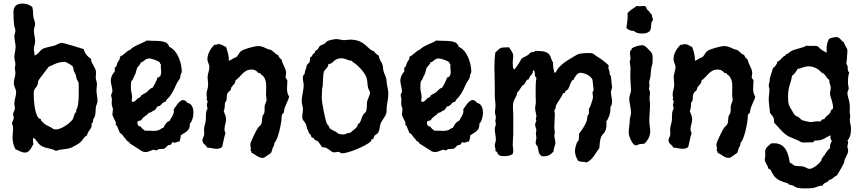

<svg xmlns="http://www.w3.org/2000/svg" viewBox="-20 -819 4814 1071"><path d="M499 -141C499 -160 502 -153 508 -167C515 -185 512 -204 515 -222C516 -233 524 -243 524 -254V-256C524 -270 518 -303 518 -316C518 -327 521 -338 521 -349C521 -362 514 -373 514 -387C514 -398 517 -411 515 -423C511 -442 488 -472 488 -484C488 -486 488 -488 489 -490C468 -503 453 -521 447 -545C437 -549 332 -580 327 -580C311 -580 297 -569 282 -564C267 -560 234 -554 221 -548C203 -540 193 -514 173 -510C172 -512 172 -514 172 -517C172 -533 169 -529 169 -545C169 -560 176 -574 176 -589C176 -609 169 -629 169 -650C169 -663 176 -674 176 -686C176 -699 168 -712 166 -725C163 -743 166 -762 160 -780C146 -793 124 -799 105 -799C72 -799 55 -784 55 -750C55 -726 56 -697 60 -673C61 -665 66 -657 66 -648C66 -637 60 -627 60 -617C60 -597 67 -577 67 -557C67 -538 60 -519 60 -499C60 -486 66 -474 66 -461C66 -453 63 -446 63 -438C63 -429 66 -421 66 -412C66 -393 57 -375 57 -356C57 -337 70 -322 70 -304C70 -283 60 -263 60 -241C60 -232 63 -224 63 -214C63 -202 53 -193 53 -181C53 -175 57 -170 57 -164C57 -151 47 -141 47 -128C52 -120 53 -110 53 -100C53 -85 50 -69 50 -53C50 -30 55 -7 66 13C84 21 101 32 120 32C150 32 160 -11 166 -12C166 -21 164 -29 164 -38C164 -42 165 -47 166 -51C182 -44 189 -16 215 -3C239 10 269 8 292 23C319 11 352 16 379 4C393 -3 416 -15 428 -25C442 -37 448 -57 466 -64C467 -81 483 -94 489 -109C492 -116 490 -124 492 -132C495 -134 499 -136 499 -141ZM419 -343C419 -314 423 -228 405 -206V-204C405 -200 406 -196 405 -193L399 -190C393 -178 392 -165 386 -154C370 -130 321 -97 292 -97C273 -97 276 -103 263 -109C235 -123 231 -123 208 -148V-154C205 -157 199 -156 195 -161C169 -193 168 -280 168 -297C168 -326 179 -323 189 -345C192 -353 191 -363 195 -371C198 -377 247 -440 253 -448C267 -449 293 -474 341 -474C349 -474 381 -455 386 -448C389 -443 390 -430 392 -423C394 -416 399 -410 402 -403C405 -395 405 -386 408 -377C411 -371 416 -365 418 -358C419 -353 419 -348 419 -343Z M1039 -129C1053 -143 1059 -171 1059 -191C1059 -213 1052 -241 1026 -245C1020 -253 1012 -261 1002 -261C980 -261 961 -225 949 -209C955 -185 936 -165 926 -145C908 -139 900 -122 891 -106C877 -105 876 -89 837 -89C821 -89 804 -91 788 -90C780 -97 770 -103 765 -113C750 -113 746 -126 746 -138C749 -146 761 -146 768 -148C776 -168 799 -173 810 -190C826 -189 829 -203 842 -203C848 -211 854 -217 859 -226C882 -225 881 -251 904 -251C906 -263 919 -271 926 -280C944 -304 956 -331 968 -358C973 -367 981 -374 984 -384C987 -389 985 -397 988 -403C990 -409 994 -413 994 -420C994 -467 970 -540 923 -558C923 -569 914 -572 910 -580C876 -596 834 -589 797 -593C796 -586 724 -564 707 -542C684 -534 671 -511 649 -503C650 -486 643 -483 636 -471C631 -462 632 -445 620 -442V-419C608 -409 598 -387 598 -371C598 -350 607 -330 607 -309C607 -302 600 -296 600 -288C600 -280 604 -272 604 -264C604 -254 602 -242 604 -232C605 -224 610 -217 610 -209C610 -200 607 -191 607 -181C607 -171 627 -138 627 -133C627 -130 625 -126 626 -122L633 -116C638 -103 643 -90 649 -77C665 -72 668 -53 681 -45C685 -35 692 -30 701 -26L704 -19C707 -17 774 26 775 26C780 28 786 29 792 29C811 29 829 16 838 16C843 16 847 20 852 20C856 20 860 14 865 13C874 11 891 13 897 10C903 7 916 -10 922 -10C942 -10 933 -24 946 -26C949 -24 952 -23 955 -23C962 -23 969 -30 979 -29H981C983 -39 988 -49 988 -60V-64C1012 -81 1040 -89 1039 -125ZM878 -461C875 -446 879 -433 879 -418C879 -411 878 -403 875 -396C870 -393 867 -387 861 -387H859C856 -374 838 -338 830 -329C812 -325 806 -308 791 -300C784 -296 774 -292 768 -287C765 -284 765 -280 762 -277C758 -274 753 -274 749 -271C739 -262 734 -250 719 -251H717C715 -254 715 -257 715 -260C715 -267 717 -274 717 -280C716 -297 710 -311 710 -328C710 -341 710 -355 713 -367L720 -374C724 -387 731 -397 736 -409C740 -420 741 -432 746 -442C751 -451 765 -459 765 -471C783 -472 787 -493 813 -493C825 -493 865 -479 871 -471C874 -468 872 -460 878 -461Z M1593 -280C1584 -293 1581 -308 1581 -323C1581 -338 1583 -352 1583 -367C1583 -378 1573 -379 1573 -390C1573 -397 1576 -403 1576 -411C1576 -438 1555 -459 1551 -486C1542 -493 1535 -501 1531 -512C1515 -517 1505 -534 1490 -541C1485 -543 1481 -543 1477 -544C1456 -552 1444 -562 1420 -562C1400 -562 1341 -546 1325 -534C1313 -525 1309 -508 1296 -499C1281 -496 1271 -484 1257 -480C1257 -507 1250 -532 1241 -557C1227 -562 1216 -573 1199 -573C1193 -573 1188 -569 1181 -569C1180 -569 1178 -570 1177 -570C1155 -549 1137 -520 1137 -489C1137 -473 1148 -460 1148 -445C1148 -425 1138 -408 1138 -388C1138 -374 1141 -360 1141 -345C1141 -327 1132 -311 1132 -293C1132 -285 1134 -278 1135 -270L1132 -267C1132 -261 1138 -259 1138 -253C1138 -247 1134 -241 1134 -234C1134 -227 1136 -219 1138 -212C1125 -196 1130 -170 1128 -151C1127 -132 1118 -114 1118 -96C1118 -86 1120 -76 1119 -67C1117 -57 1109 -45 1109 -36C1109 -15 1131 -12 1135 4C1153 5 1171 11 1190 11C1200 11 1211 8 1219 1C1226 -25 1229 -52 1238 -77C1234 -83 1232 -90 1232 -98C1232 -117 1241 -135 1241 -154C1241 -170 1233 -184 1228 -199C1235 -214 1233 -229 1235 -244C1236 -252 1244 -254 1244 -264C1245 -274 1244 -286 1248 -296C1252 -306 1262 -310 1267 -318C1269 -322 1268 -327 1270 -331C1278 -345 1294 -351 1293 -370C1324 -391 1339 -431 1382 -431C1415 -431 1416 -411 1424 -411C1427 -411 1429 -413 1431 -412L1435 -405C1460 -390 1465 -364 1465 -335C1465 -320 1464 -305 1464 -289C1464 -280 1467 -272 1467 -263C1467 -253 1459 -241 1457 -231C1454 -218 1458 -203 1454 -189C1452 -182 1446 -177 1444 -170C1441 -157 1443 -141 1438 -128C1434 -119 1425 -114 1419 -106C1410 -94 1376 -25 1376 -13C1376 -5 1379 3 1380 11L1377 14C1377 19 1383 26 1383 31V33C1404 42 1422 62 1445 62C1453 62 1464 54 1470 49C1502 28 1490 37 1502 4C1504 0 1508 -4 1509 -9C1510 -14 1510 -20 1512 -25C1531 -38 1551 -139 1551 -164C1551 -192 1562 -179 1564 -196C1566 -226 1586 -251 1593 -280Z M2146 -295C2146 -316 2142 -330 2138 -350C2136 -359 2137 -369 2135 -379C2131 -394 2123 -408 2119 -424C2116 -433 2118 -443 2115 -453C2110 -472 2095 -487 2093 -508C2084 -516 2071 -521 2067 -533C2028 -542 2017 -598 1933 -598C1922 -598 1911 -595 1899 -595C1885 -595 1871 -601 1856 -601C1846 -601 1818 -595 1809 -591C1801 -588 1797 -580 1790 -575C1782 -570 1770 -568 1764 -562C1759 -558 1758 -551 1754 -546C1750 -541 1741 -538 1738 -533C1736 -530 1737 -526 1735 -524C1729 -516 1728 -525 1719 -504L1712 -501C1707 -492 1711 -481 1706 -472C1701 -463 1691 -462 1690 -449C1689 -441 1680 -419 1680 -415C1680 -413 1681 -410 1680 -408C1672 -402 1669 -392 1669 -383C1669 -370 1674 -358 1674 -345C1674 -315 1663 -285 1663 -255C1663 -239 1670 -224 1670 -209C1670 -195 1666 -181 1666 -167C1666 -147 1679 -143 1686 -127C1690 -119 1690 -110 1693 -101C1696 -93 1703 -85 1703 -75C1715 -74 1714 -57 1719 -53C1721 -50 1725 -52 1728 -50C1732 -47 1732 -42 1735 -40C1741 -35 1749 -35 1754 -30C1759 -25 1772 -5 1777 2C1812 1 1823 31 1844 31C1852 31 1860 28 1868 28C1880 28 1873 36 1890 36C1924 36 2024 -6 2048 -30C2052 -35 2051 -40 2054 -43H2061C2065 -49 2065 -57 2070 -63C2075 -68 2082 -70 2086 -75C2099 -90 2097 -110 2102 -127C2109 -148 2129 -166 2135 -188C2138 -202 2136 -216 2138 -230C2141 -253 2146 -271 2146 -295ZM2044 -301C2044 -290 2031 -267 2028 -253C2025 -236 2028 -213 2022 -198C2019 -190 2010 -186 2006 -179C1997 -165 1995 -146 1986 -133C1984 -130 1979 -130 1977 -127C1974 -123 1976 -118 1973 -114C1964 -100 1946 -91 1935 -79C1930 -77 1922 -78 1915 -75C1907 -72 1907 -69 1897 -69C1856 -69 1865 -83 1844 -88C1836 -94 1825 -97 1819 -104C1816 -107 1817 -111 1815 -114C1812 -120 1806 -123 1803 -130C1794 -150 1775 -249 1775 -270C1775 -289 1776 -308 1777 -327C1778 -330 1780 -334 1780 -337C1780 -351 1783 -407 1786 -417C1792 -434 1812 -441 1812 -462C1840 -461 1840 -494 1884 -494C1901 -494 1913 -487 1928 -482C1933 -480 1940 -481 1944 -479L1948 -472C1974 -460 2017 -412 2025 -385C2031 -365 2028 -343 2035 -324C2038 -316 2044 -310 2044 -301Z M2654 -129C2668 -143 2674 -171 2674 -191C2674 -213 2667 -241 2641 -245C2635 -253 2627 -261 2617 -261C2595 -261 2576 -225 2564 -209C2570 -185 2551 -165 2541 -145C2523 -139 2515 -122 2506 -106C2492 -105 2491 -89 2452 -89C2436 -89 2419 -91 2403 -90C2395 -97 2385 -103 2380 -113C2365 -113 2361 -126 2361 -138C2364 -146 2376 -146 2383 -148C2391 -168 2414 -173 2425 -190C2441 -189 2444 -203 2457 -203C2463 -211 2469 -217 2474 -226C2497 -225 2496 -251 2519 -251C2521 -263 2534 -271 2541 -280C2559 -304 2571 -331 2583 -358C2588 -367 2596 -374 2599 -384C2602 -389 2600 -397 2603 -403C2605 -409 2609 -413 2609 -420C2609 -467 2585 -540 2538 -558C2538 -569 2529 -572 2525 -580C2491 -596 2449 -589 2412 -593C2411 -586 2339 -564 2322 -542C2299 -534 2286 -511 2264 -503C2265 -486 2258 -483 2251 -471C2246 -462 2247 -445 2235 -442V-419C2223 -409 2213 -387 2213 -371C2213 -350 2222 -330 2222 -309C2222 -302 2215 -296 2215 -288C2215 -280 2219 -272 2219 -264C2219 -254 2217 -242 2219 -232C2220 -224 2225 -217 2225 -209C2225 -200 2222 -191 2222 -181C2222 -171 2242 -138 2242 -133C2242 -130 2240 -126 2241 -122L2248 -116C2253 -103 2258 -90 2264 -77C2280 -72 2283 -53 2296 -45C2300 -35 2307 -30 2316 -26L2319 -19C2322 -17 2389 26 2390 26C2395 28 2401 29 2407 29C2426 29 2444 16 2453 16C2458 16 2462 20 2467 20C2471 20 2475 14 2480 13C2489 11 2506 13 2512 10C2518 7 2531 -10 2537 -10C2557 -10 2548 -24 2561 -26C2564 -24 2567 -23 2570 -23C2577 -23 2584 -30 2594 -29H2596C2598 -39 2603 -49 2603 -60V-64C2627 -81 2655 -89 2654 -125ZM2493 -461C2490 -446 2494 -433 2494 -418C2494 -411 2493 -403 2490 -396C2485 -393 2482 -387 2476 -387H2474C2471 -374 2453 -338 2445 -329C2427 -325 2421 -308 2406 -300C2399 -296 2389 -292 2383 -287C2380 -284 2380 -280 2377 -277C2373 -274 2368 -274 2364 -271C2354 -262 2349 -250 2334 -251H2332C2330 -254 2330 -257 2330 -260C2330 -267 2332 -274 2332 -280C2331 -297 2325 -311 2325 -328C2325 -341 2325 -355 2328 -367L2335 -374C2339 -387 2346 -397 2351 -409C2355 -420 2356 -432 2361 -442C2366 -451 2380 -459 2380 -471C2398 -472 2402 -493 2428 -493C2440 -493 2480 -479 2486 -471C2489 -468 2487 -460 2493 -461Z M3394 -252C3394 -270 3388 -288 3388 -306C3388 -315 3394 -323 3394 -332L3388 -393C3386 -400 3381 -399 3381 -407C3381 -429 3374 -429 3374 -440C3374 -445 3375 -450 3375 -455C3343 -483 3342 -484 3307 -506C3293 -515 3291 -523 3272 -523C3250 -523 3217 -524 3197 -513C3159 -490 3120 -471 3091 -435C3085 -428 3084 -414 3072 -413C3070 -428 3065 -443 3065 -459C3065 -463 3065 -467 3065 -471C3054 -484 3054 -504 3043 -516C3023 -537 2992 -534 2965 -535C2959 -526 2948 -530 2939 -526C2935 -523 2933 -519 2930 -516C2919 -506 2896 -499 2888 -490C2885 -482 2854 -432 2848 -432H2846C2840 -444 2840 -458 2840 -471C2840 -483 2843 -495 2843 -507C2843 -526 2828 -539 2820 -555H2813C2766 -554 2775 -555 2743 -526C2739 -498 2738 -469 2738 -441C2738 -393 2741 -345 2740 -297C2739 -273 2744 -250 2744 -226C2744 -216 2741 -206 2741 -196C2741 -184 2746 -174 2746 -162C2746 -157 2743 -151 2743 -145C2743 -139 2746 -134 2746 -128C2746 -118 2740 -110 2740 -100C2740 -80 2746 -60 2746 -40C2746 -28 2740 -19 2740 -7C2740 1 2744 8 2744 16C2744 18 2743 21 2743 23C2765 31 2745 52 2793 52C2808 52 2829 50 2840 39C2842 33 2843 28 2843 22C2843 10 2840 -1 2840 -13C2840 -32 2843 -52 2843 -72V-180C2843 -201 2839 -224 2843 -245C2846 -266 2865 -282 2865 -303C2878 -314 2884 -330 2894 -342C2897 -345 2901 -345 2904 -348C2913 -358 2914 -376 2930 -377C2932 -394 2946 -400 2952 -413C2952 -416 2951 -426 2955 -426H2959C2966 -416 2962 -404 2965 -393C2968 -390 2972 -387 2972 -382C2972 -375 2969 -368 2969 -361C2968 -342 2968 -324 2968 -305C2968 -287 2968 -269 2969 -251C2969 -239 2965 -226 2965 -214C2965 -199 2972 -185 2972 -171C2972 -165 2969 -160 2969 -155C2969 -152 2970 -150 2972 -148C2970 -139 2965 -132 2965 -122C2965 -112 2972 -102 2972 -92C2972 -86 2969 -80 2969 -74C2969 -66 2972 -59 2972 -52C2972 -42 2968 -33 2968 -23C2968 -8 2976 -9 2978 -3C2985 16 2980 37 3001 52C3006 52 3010 53 3015 53C3040 53 3052 42 3068 26C3066 9 3078 -6 3078 -23C3078 -37 3072 -51 3072 -64C3072 -69 3073 -73 3075 -77C3075 -87 3072 -98 3072 -109C3072 -134 3075 -159 3075 -184C3075 -190 3072 -195 3072 -201C3072 -207 3076 -208 3078 -213C3081 -218 3079 -224 3081 -229C3089 -248 3104 -265 3114 -284L3120 -297C3124 -301 3129 -300 3133 -303V-310C3137 -314 3146 -318 3149 -322C3158 -335 3158 -354 3175 -374H3181V-380C3190 -392 3200 -413 3217 -413C3240 -413 3276 -397 3285 -374C3285 -372 3291 -324 3291 -319C3291 -312 3285 -307 3285 -300C3285 -292 3288 -285 3288 -277C3288 -269 3271 -215 3265 -213V-184C3253 -173 3257 -156 3252 -142C3247 -127 3222 -86 3210 -74C3209 -63 3211 -45 3207 -35C3206 -31 3203 -32 3201 -29C3196 -21 3187 10 3187 21C3187 41 3194 60 3204 77C3217 86 3238 82 3252 87C3287 72 3301 35 3323 7C3326 -13 3325 -36 3333 -55C3342 -76 3363 -77 3363 -125C3363 -130 3363 -136 3362 -142C3377 -161 3385 -187 3385 -211C3385 -215 3385 -219 3385 -222C3392 -231 3394 -241 3394 -252Z M3622 -709C3622 -718 3616 -726 3616 -736V-738C3604 -745 3601 -762 3587 -767C3589 -777 3583 -779 3577 -786C3567 -786 3558 -784 3548 -784C3543 -784 3537 -785 3532 -786C3515 -772 3493 -763 3480 -744C3484 -716 3477 -691 3474 -663C3485 -653 3496 -647 3511 -647H3516C3526 -635 3545 -632 3560 -632C3628 -632 3605 -675 3616 -699C3618 -703 3622 -702 3622 -709ZM3620 -470C3620 -511 3626 -516 3597 -544C3588 -553 3576 -567 3563 -567C3549 -567 3512 -558 3503 -547V-541L3497 -538C3495 -532 3494 -527 3494 -521C3494 -511 3497 -500 3497 -489C3497 -485 3493 -481 3493 -476C3493 -464 3497 -451 3497 -439C3497 -415 3495 -391 3497 -367C3497 -350 3500 -334 3500 -317C3500 -300 3490 -285 3490 -270C3490 -244 3500 -216 3500 -190C3500 -176 3493 -164 3493 -151C3493 -126 3487 -103 3487 -78C3487 -62 3507 -8 3527 -8C3534 -8 3541 -14 3548 -15C3558 -17 3567 -15 3577 -19C3595 -38 3607 -61 3607 -87C3607 -106 3602 -124 3602 -143C3602 -175 3606 -208 3606 -241C3606 -251 3603 -260 3603 -270C3603 -280 3606 -290 3606 -300C3606 -310 3600 -318 3600 -325C3600 -330 3603 -335 3603 -341C3603 -348 3601 -354 3601 -361C3601 -364 3602 -367 3603 -370C3611 -392 3609 -415 3613 -438C3614 -449 3620 -459 3620 -470Z M4193 -280C4184 -293 4181 -308 4181 -323C4181 -338 4183 -352 4183 -367C4183 -378 4173 -379 4173 -390C4173 -397 4176 -403 4176 -411C4176 -438 4155 -459 4151 -486C4142 -493 4135 -501 4131 -512C4115 -517 4105 -534 4090 -541C4085 -543 4081 -543 4077 -544C4056 -552 4044 -562 4020 -562C4000 -562 3941 -546 3925 -534C3913 -525 3909 -508 3896 -499C3881 -496 3871 -484 3857 -480C3857 -507 3850 -532 3841 -557C3827 -562 3816 -573 3799 -573C3793 -573 3788 -569 3781 -569C3780 -569 3778 -570 3777 -570C3755 -549 3737 -520 3737 -489C3737 -473 3748 -460 3748 -445C3748 -425 3738 -408 3738 -388C3738 -374 3741 -360 3741 -345C3741 -327 3732 -311 3732 -293C3732 -285 3734 -278 3735 -270L3732 -267C3732 -261 3738 -259 3738 -253C3738 -247 3734 -241 3734 -234C3734 -227 3736 -219 3738 -212C3725 -196 3730 -170 3728 -151C3727 -132 3718 -114 3718 -96C3718 -86 3720 -76 3719 -67C3717 -57 3709 -45 3709 -36C3709 -15 3731 -12 3735 4C3753 5 3771 11 3790 11C3800 11 3811 8 3819 1C3826 -25 3829 -52 3838 -77C3834 -83 3832 -90 3832 -98C3832 -117 3841 -135 3841 -154C3841 -170 3833 -184 3828 -199C3835 -214 3833 -229 3835 -244C3836 -252 3844 -254 3844 -264C3845 -274 3844 -286 3848 -296C3852 -306 3862 -310 3867 -318C3869 -322 3868 -327 3870 -331C3878 -345 3894 -351 3893 -370C3924 -391 3939 -431 3982 -431C4015 -431 4016 -411 4024 -411C4027 -411 4029 -413 4031 -412L4035 -405C4060 -390 4065 -364 4065 -335C4065 -320 4064 -305 4064 -289C4064 -280 4067 -272 4067 -263C4067 -253 4059 -241 4057 -231C4054 -218 4058 -203 4054 -189C4052 -182 4046 -177 4044 -170C4041 -157 4043 -141 4038 -128C4034 -119 4025 -114 4019 -106C4010 -94 3976 -25 3976 -13C3976 -5 3979 3 3980 11L3977 14C3977 19 3983 26 3983 31V33C4004 42 4022 62 4045 62C4053 62 4064 54 4070 49C4102 28 4090 37 4102 4C4104 0 4108 -4 4109 -9C4110 -14 4110 -20 4112 -25C4131 -38 4151 -139 4151 -164C4151 -192 4162 -179 4164 -196C4166 -226 4186 -251 4193 -280Z M4707 -35C4724 -52 4727 -78 4727 -101C4727 -119 4720 -136 4720 -153C4720 -159 4723 -164 4723 -170C4723 -177 4720 -183 4720 -189C4720 -211 4722 -233 4717 -254C4713 -270 4707 -286 4707 -302C4707 -310 4714 -317 4714 -325C4714 -336 4710 -346 4710 -357C4710 -377 4711 -396 4717 -415C4705 -424 4711 -441 4707 -454C4705 -456 4701 -461 4701 -464C4701 -472 4704 -480 4704 -488C4704 -504 4707 -520 4707 -536C4707 -553 4690 -566 4688 -583C4671 -590 4666 -612 4646 -612C4632 -612 4617 -608 4604 -602C4594 -583 4590 -561 4591 -539V-525C4573 -534 4555 -544 4543 -560C4521 -567 4500 -560 4478 -564C4452 -549 4413 -546 4394 -534C4386 -530 4380 -523 4372 -518C4368 -516 4361 -517 4361 -511C4361 -510 4361 -509 4362 -509C4342 -505 4337 -481 4317 -476C4314 -460 4304 -448 4291 -438C4289 -427 4274 -384 4274 -381C4274 -358 4268 -352 4268 -342C4268 -334 4272 -326 4272 -318C4272 -301 4268 -283 4268 -266C4268 -241 4274 -214 4275 -189C4288 -174 4299 -163 4298 -142V-135C4323 -110 4349 -73 4381 -57C4398 -49 4416 -43 4433 -35C4448 -28 4447 -24 4465 -24C4480 -24 4495 -26 4510 -25C4521 -24 4519 -35 4527 -35C4575 -35 4576 -50 4614 -64C4609 -46 4614 -46 4620 -31C4614 -22 4610 -13 4610 -2C4610 1 4610 4 4610 7C4596 19 4586 33 4578 49L4572 52V59L4565 62C4563 66 4564 71 4562 75C4555 91 4515 123 4497 123C4485 123 4474 114 4462 110C4445 106 4427 110 4410 104C4405 102 4402 97 4398 94C4392 91 4386 92 4385 85C4377 33 4360 -20 4298 -20C4292 -20 4287 -19 4281 -19C4268 -5 4248 4 4248 27C4248 34 4249 42 4249 49C4249 57 4246 64 4246 71C4246 90 4264 102 4265 120C4270 125 4279 126 4281 133C4301 181 4329 190 4375 204L4381 210C4390 214 4399 214 4407 217C4421 232 4450 232 4469 232C4484 232 4499 231 4514 230C4531 228 4547 216 4564 217H4568C4572 198 4599 202 4604 185C4624 182 4632 166 4649 159C4655 150 4689 91 4689 86C4689 64 4711 45 4711 21C4711 13 4707 6 4707 -2C4707 -10 4711 -17 4711 -24C4711 -28 4710 -32 4707 -35ZM4610 -297C4610 -278 4627 -252 4627 -216C4627 -210 4620 -209 4617 -206C4613 -201 4614 -194 4610 -189C4601 -176 4584 -170 4578 -154C4563 -157 4564 -143 4552 -141C4534 -145 4517 -138 4499 -138C4497 -138 4457 -147 4456 -148C4450 -150 4442 -160 4436 -164C4429 -168 4420 -171 4414 -177C4407 -183 4403 -194 4398 -202C4376 -236 4376 -245 4376 -286C4376 -335 4392 -354 4398 -396C4412 -405 4420 -421 4430 -435C4448 -436 4463 -449 4491 -449C4512 -449 4532 -441 4549 -428C4554 -424 4557 -419 4562 -415C4567 -411 4574 -410 4578 -405C4588 -396 4594 -378 4607 -373C4602 -358 4614 -346 4614 -330C4614 -319 4610 -308 4610 -297Z"/></svg>

Font: Margarine
Style: Regular
Weight: 400
Designer: Astigmatic (AOETI)
Foundry: Astigmatic (AOETI)
Version: Version 1.000